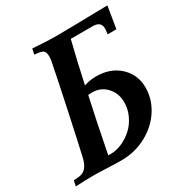

<svg xmlns="http://www.w3.org/2000/svg" viewBox="-187 -865 954 999"><g transform="rotate(-30 289.5 -366.0)"><path d="M-17.1 1 -10.3 -31.7 25.9 -35.2Q72.8 -41 88.9 -109.4Q107.4 -189 145.5 -367.9Q183.6 -546.9 199.2 -627.4Q201.7 -640.6 201.7 -653.8Q201.7 -660.2 200.9 -665.5Q200.2 -670.9 199.2 -675Q198.2 -679.2 195.6 -682.6Q192.9 -686 191.4 -688.2Q189.9 -690.4 185.3 -692.1Q180.7 -693.8 178.7 -694.8Q176.8 -695.8 170.2 -697Q163.6 -698.2 161.1 -698.5Q158.7 -698.7 150.1 -699.7Q141.6 -700.7 138.7 -701.2L145.5 -733.9Q238.8 -727.5 284.7 -727.5Q341.3 -727.5 596.2 -732.9Q577.1 -619.6 574.7 -601.6H522.5L524.9 -625.5Q525.4 -629.4 525.4 -635.3Q525.4 -677.2 475.6 -677.2H344.2Q317.9 -573.2 287.1 -430.7Q325.2 -442.4 359.4 -442.4Q446.3 -442.4 500.5 -391.6Q554.7 -340.8 554.7 -264.2Q554.7 -193.8 515.1 -132.6Q475.6 -71.3 406.7 -34.4Q337.9 2.4 256.8 2.4Q222.2 2.4 172.1 0Q122.1 -2.4 93.8 -2.4Q45.4 -2.4 -17.1 1ZM300.3 -380.4Q288.6 -380.4 276.9 -378.9Q248 -249.5 210 -54.7H227.5Q259.8 -54.7 293.9 -69.8Q328.1 -85 356.2 -110.4Q384.3 -135.7 402.3 -173.6Q420.4 -211.4 420.4 -252.9Q420.4 -306.6 386.5 -343.5Q352.5 -380.4 300.3 -380.4Z"/></g></svg>

Font: Flanker
Style: Bold Italic
Weight: 700
Italic angle: -12°
Designer: Flanker
Version: Version 2.000